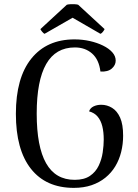

<svg xmlns="http://www.w3.org/2000/svg" viewBox="-20 -898 671 931"><path d="M338 13Q203 13 130 -79.5Q57 -172 57 -346Q57 -521 132 -614Q207 -707 341 -707Q380 -707 415.5 -699Q451 -691 479.5 -677Q508 -663 524.5 -644.5Q541 -626 541 -604Q541 -582 522 -565.5Q503 -549 467 -551Q460 -609 426.5 -638.5Q393 -668 343 -668Q250 -668 204 -587.5Q158 -507 158 -347Q158 -187 203.5 -106.5Q249 -26 342 -26Q388 -26 416 -45Q444 -64 458.5 -94.5Q473 -125 478 -159Q483 -193 483 -221Q483 -258 476 -286Q469 -314 453.5 -332.5Q438 -351 412 -358Q417 -374 433.5 -382Q450 -390 471 -390Q499 -390 523.5 -375Q548 -360 562.5 -327.5Q577 -295 577 -240Q577 -199 567.5 -161Q558 -123 539 -91.5Q520 -60 491 -36.5Q462 -13 424 0Q386 13 338 13ZM359 -875 487 -757Q486 -753 479.5 -744.5Q473 -736 467 -734L332 -812L196 -734Q191 -736 184 -744.5Q177 -753 176 -757L304 -875Q310 -877 321 -877.5Q332 -878 342.5 -877.5Q353 -877 359 -875Z"/></svg>

Font: Arima Medium
Style: Regular
Weight: 500
Designer: Joana Correia and Natanael Gama
Foundry: NDISCOVER
Version: Version 1.101;gftools[0.9.23]